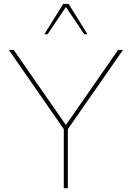

<svg xmlns="http://www.w3.org/2000/svg" viewBox="-20 -997 698 1017"><path d="M443.4 -815.4H426.3L329.1 -960L231.9 -815.4H214.8L314.9 -976.6H343.3ZM339.4 0H317.9V-313L26.9 -732.4H52.7L329.1 -335L605.5 -732.4H631.3L339.4 -313Z"/></svg>

Font: Kumbh Sans Thin
Style: Regular
Weight: 250
Version: Version 1.004